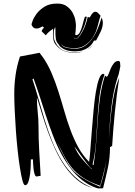

<svg xmlns="http://www.w3.org/2000/svg" viewBox="-20 -1034 755 1077"><path d="M644 -692Q652 -692 653.5 -682.5Q655 -673 655 -664L654 -657Q653 -651 651 -641.5Q649 -632 646.5 -621Q644 -610 640 -601Q626 -557 617.5 -514Q609 -471 604 -427.5Q599 -384 596 -340Q593 -296 590 -251Q594 -292 597.5 -337Q601 -382 607 -427.5Q613 -473 622.5 -516.5Q632 -560 649 -598Q634 -502 624.5 -407Q615 -312 609 -215L597 -209Q597 -148 585 -92.5Q573 -37 558 22Q553 22 546.5 22.5Q540 23 534 23Q529 23 520 20Q511 17 501 12.5Q491 8 480.5 2.5Q470 -3 463 -8Q420 -36 386 -77.5Q352 -119 325 -169Q298 -219 277 -274.5Q256 -330 237.5 -386Q219 -442 202 -495.5Q185 -549 168 -594L162 -589Q179 -539 195.5 -480.5Q212 -422 230.5 -361.5Q249 -301 272.5 -242Q296 -183 327.5 -132Q359 -81 401 -41.5Q443 -2 499 20Q451 7 413.5 -24.5Q376 -56 345.5 -99Q315 -142 291.5 -192.5Q268 -243 249 -295Q230 -347 215 -397Q200 -447 187 -488Q187 -446 191.5 -406Q196 -366 196 -325Q196 -256 200 -186.5Q204 -117 208 -48L186 -44Q178 -44 174 -57.5Q170 -71 168 -88Q166 -105 165.5 -120.5Q165 -136 165 -140H153Q153 -132 152.5 -108.5Q152 -85 149 -60Q146 -35 139.5 -15Q133 5 121 5Q113 5 106 -21.5Q99 -48 92 -91.5Q85 -135 79 -190.5Q73 -246 69 -303Q65 -360 62.5 -414Q60 -468 60 -509Q60 -562 67.5 -614Q75 -666 92 -717L202 -738Q207 -731 211 -725.5Q215 -720 220 -714Q249 -672 270 -622.5Q291 -573 308 -519.5Q325 -466 340.5 -411.5Q356 -357 375 -305.5Q394 -254 419 -208Q444 -162 480 -126Q484 -155 487.5 -203Q491 -251 495.5 -306Q500 -361 505 -416.5Q510 -472 517.5 -517.5Q525 -563 535.5 -591.5Q546 -620 560 -620L566 -616Q545 -554 537.5 -491Q530 -428 526.5 -364Q523 -300 518.5 -236.5Q514 -173 499 -111L505 -108Q506 -117 507 -126.5Q508 -136 510 -145Q518 -203 521.5 -261.5Q525 -320 529.5 -379Q534 -438 542.5 -496Q551 -554 569 -610L579 -603Q585 -607 590 -621.5Q595 -636 602 -651.5Q609 -667 619 -679.5Q629 -692 644 -692ZM542 14Q553 -22 562 -58Q571 -94 576 -132Q570 -96 560.5 -61.5Q551 -27 542 8Q482 -13 444.5 -38Q407 -63 381.5 -95Q356 -127 336 -167Q320 -198 301 -236Q313 -211 322 -190Q336 -161 349.5 -136.5Q363 -112 378 -92.5Q393 -73 415 -55.5Q437 -38 467.5 -21.5Q498 -5 542 14ZM496 -86Q486 -93 470.5 -113Q455 -133 439.5 -154.5Q424 -176 412 -193Q400 -210 398 -211Q414 -174 439.5 -143.5Q465 -113 493 -86ZM550 -936Q557 -920 557 -907Q557 -883 544.5 -856.5Q532 -830 519 -807L507 -806Q503 -797 495 -786.5Q487 -776 474.5 -767Q462 -758 444 -752Q426 -746 402 -746Q368 -746 346.5 -755Q325 -764 314 -777L309 -785Q296 -798 293.5 -815.5Q291 -833 291 -844V-866Q291 -877 290 -882Q285 -874 283 -865.5Q281 -857 281 -835Q281 -825 284.5 -812Q288 -799 300 -781L307 -773Q324 -753 348 -746.5Q372 -740 403 -740Q414 -740 425 -742Q436 -744 443 -745Q435 -742 426 -740.5Q417 -739 406 -738Q384 -738 368 -740.5Q352 -743 340 -747.5Q328 -752 319 -758.5Q310 -765 301 -774L296 -780Q283 -793 280 -811Q277 -829 277 -841Q277 -851 277.5 -858.5Q278 -866 278 -873Q266 -865 256 -856.5Q246 -848 237 -836L214 -858Q214 -867 227 -879L219 -886Q210 -881 201.5 -877.5Q193 -874 185 -874Q172 -874 164.5 -882.5Q157 -891 157 -899L163 -917Q169 -935 185 -956.5Q201 -978 229 -996Q257 -1014 301 -1014Q335 -1014 356 -998Q377 -982 388 -961.5Q399 -941 402.5 -921Q406 -901 406 -892Q406 -877 404.5 -862.5Q403 -848 402 -841Q402 -837 407 -837Q420 -837 428 -853Q436 -869 441.5 -888.5Q447 -908 451 -924.5Q455 -941 460 -941L467 -940Q464 -921 457 -899.5Q450 -878 440.5 -859.5Q431 -841 421 -828.5Q411 -816 403 -816L394 -825Q395 -822 398 -818.5Q401 -815 403 -815Q412 -815 422 -826.5Q432 -838 442 -856Q452 -874 460 -896Q468 -918 472 -939L483 -936Q484 -936 486.5 -941Q489 -946 493 -952Q497 -958 502.5 -963Q508 -968 514 -968Q523 -968 530 -961Q537 -954 544 -946Q536 -921 531.5 -902Q527 -883 518 -857Q515 -852 508 -837Q501 -822 487 -806Q473 -790 451.5 -777Q430 -764 399 -764Q374 -764 356.5 -767.5Q339 -771 327 -783L321 -790Q332 -769 356.5 -765Q381 -761 404 -761Q431 -761 453 -774.5Q475 -788 491.5 -809Q508 -830 519.5 -854Q531 -878 538 -899ZM469 -755Q481 -765 491 -772Q501 -779 507 -787Q494 -770 469 -755Z"/></svg>

Font: Finger Paint
Style: Regular
Weight: 400
Designer: Ralph du Carrois
Foundry: Ralph du Carrois
Version: Version 1.002